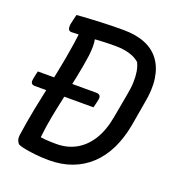

<svg xmlns="http://www.w3.org/2000/svg" viewBox="-130 -817 860 928"><g transform="rotate(20 300.0 -352.5)"><path d="M27 -380H327Q341 -380 346.5 -373Q352 -366 349 -352Q347 -342 344.5 -331Q342 -320 339 -309H38Q25 -309 20 -316Q15 -323 18 -338Q20 -349 22 -359Q24 -369 27 -380ZM543 -292Q530 -221 503 -166Q476 -111 435.5 -73Q395 -35 342 -15Q289 5 224 5Q205 5 186.5 4Q168 3 150.5 1Q133 -1 117 -3.5Q101 -6 88 -9Q75 -12 65 -16Q57 -22 52.5 -33Q48 -44 50 -62Q60 -132 74 -202.5Q88 -273 103.5 -345Q119 -417 132.5 -491Q146 -565 155 -642H242L232 -625Q236 -607 236 -585.5Q236 -564 233 -537Q225 -481 213.5 -424.5Q202 -368 189.5 -312Q177 -256 166 -199.5Q155 -143 149 -86Q162 -84 175 -83Q188 -82 202 -81.5Q216 -81 231 -81Q286 -81 330.5 -105.5Q375 -130 405.5 -178.5Q436 -227 449 -301L470 -417Q478 -457 479 -487.5Q480 -518 476 -542.5Q472 -567 462 -587Q447 -600 428.5 -608Q410 -616 387.5 -620Q365 -624 336 -624Q303 -624 271 -622.5Q239 -621 210 -619Q181 -617 156.5 -615.5Q132 -614 114 -614Q107 -614 102.5 -618Q98 -622 97 -629.5Q96 -637 97 -648Q100 -662 103 -674.5Q106 -687 109 -700Q140 -703 170 -704.5Q200 -706 229.5 -707.5Q259 -709 288.5 -709.5Q318 -710 347 -710Q412 -710 459 -691Q506 -672 534 -634Q562 -596 570 -541Q578 -486 564 -414Z"/></g></svg>

Font: Rec Mono Semicasual
Style: Italic
Weight: 400
Italic angle: -10°
Version: Version 1.085; ttfautohint (v1.8.4.7-5d5b)